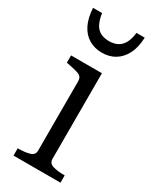

<svg xmlns="http://www.w3.org/2000/svg" viewBox="-192 -792 686 846"><g transform="rotate(30 151.0 -369.5)"><path d="M147 -587Q184 -587 212.5 -604Q241 -621 258.5 -654.5Q276 -688 278 -739H236Q232 -705 220.5 -685Q209 -665 191 -656Q173 -647 149 -647Q124 -647 106 -656Q88 -665 77 -685Q66 -705 61 -739H15Q18 -688 35 -654.5Q52 -621 81 -604Q110 -587 147 -587ZM193 -509V-73Q193 -51 216 -44Q239 -37 275 -37H276V0H37V-37H38Q74 -37 97 -44Q120 -51 120 -73V-426Q120 -448 102.5 -455.5Q85 -463 47 -470L36 -472V-509Z"/></g></svg>

Font: Roboto Serif 36pt Light
Style: Regular
Weight: 300
Designer: Greg Gazdowicz
Foundry: Commercial Type
Version: Version 1.008